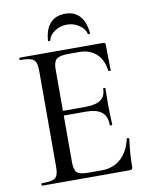

<svg xmlns="http://www.w3.org/2000/svg" viewBox="-88 -859 718 923"><g transform="rotate(-10 271.0 -397.5)"><path d="M43 -12Q79 -12 95.5 -17Q112 -22 118 -36.5Q124 -51 124 -81V-544Q124 -574 118 -588Q112 -602 95.5 -607.5Q79 -613 43 -613Q40 -613 40 -619Q40 -625 43 -625H451Q461 -625 461 -616L463 -490Q463 -487 457.5 -486.5Q452 -486 451 -489Q444 -544 412 -573Q380 -602 328 -602H277Q233 -602 218 -589Q203 -576 203 -540V-85Q203 -49 216.5 -36Q230 -23 271 -23H337Q393 -23 430.5 -56.5Q468 -90 482 -152Q482 -154 486 -154Q489 -154 491.5 -152.5Q494 -151 494 -150Q484 -78 484 -15Q484 -7 481 -3.5Q478 0 469 0H43Q40 0 40 -6Q40 -12 43 -12ZM311 -314H165V-337H313Q364 -337 388 -354.5Q412 -372 412 -409Q412 -411 417.5 -411Q423 -411 423 -409L422 -325L423 -280Q425 -248 425 -230Q425 -228 419 -228Q413 -228 413 -230Q413 -273 388.5 -293.5Q364 -314 311 -314ZM191 -683Q195 -738 221.5 -766.5Q248 -795 294 -795Q339 -795 365 -766.5Q391 -738 396 -683Q396 -679 390.5 -678.5Q385 -678 385 -681Q380 -705 353.5 -723.5Q327 -742 294 -742Q260 -742 233.5 -724Q207 -706 202 -681Q201 -678 195.5 -678.5Q190 -679 191 -683Z"/></g></svg>

Font: Cormorant Garamond Medium
Style: Regular
Weight: 500
Designer: Christian Thalmann (Catharsis Fonts)
Foundry: Catharsis Fonts
Version: Version 4.000